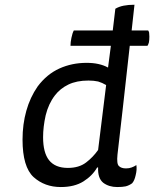

<svg xmlns="http://www.w3.org/2000/svg" viewBox="-20 -754 638 794"><path d="M285.2 -627.9Q279.3 -617.2 275.4 -597.7Q271.5 -579.1 271.5 -564.5Q327.1 -564.5 438.5 -564.5Q435.5 -542 426.8 -474.6Q409.2 -484.4 386.7 -489.3Q365.2 -494.1 337.9 -494.1Q277.3 -494.1 225.6 -470.7Q173.8 -447.3 135.7 -396.5Q104.5 -351.6 88.9 -295.9Q73.2 -240.2 73.2 -176.8Q73.2 -63.5 119.1 -21.5Q165 19.5 231.4 19.5Q288.1 19.5 325.2 -3.9Q362.3 -27.3 381.8 -61.5Q383.8 -61.5 385.7 -61.5Q383.8 -16.6 407.2 2Q430.7 19.5 464.8 19.5Q486.3 19.5 500 16.6Q514.6 12.7 526.4 3.9Q536.1 -6.8 541 -29.3Q546.9 -52.7 543.9 -71.3Q535.2 -65.4 524.4 -61.5Q514.6 -57.6 501 -57.6Q481.4 -57.6 471.7 -67.4Q461.9 -76.2 465.8 -114.3Q483.4 -263.7 516.6 -564.5Q535.2 -564.5 589.8 -564.5Q592.8 -568.4 595.7 -578.1Q597.7 -587.9 597.7 -602.5Q597.7 -612.3 596.7 -619.1Q594.7 -626 592.8 -627.9Q570.3 -627.9 524.4 -627.9Q527.3 -654.3 536.1 -734.4Q510.7 -734.4 491.2 -730.5Q471.7 -726.6 457 -717.8Q453.1 -688.5 446.3 -627.9Q405.3 -627.9 285.2 -627.9ZM385.7 -133.8Q364.3 -103.5 335.9 -82Q306.6 -59.6 260.7 -59.6Q208 -59.6 182.6 -91.8Q158.2 -123 158.2 -186.5Q158.2 -229.5 168.9 -277.3Q180.7 -325.2 207 -359.4Q228.5 -387.7 262.7 -404.3Q296.9 -420.9 345.7 -420.9Q368.2 -420.9 385.7 -417Q402.3 -412.1 418.9 -402.3Q408.2 -312.5 385.7 -133.8Z"/></svg>

Font: cl
Style: Italic
Weight: 400
Designer: Mitja Miklavcic
Version: Version 7.504; 2011; Build 1022